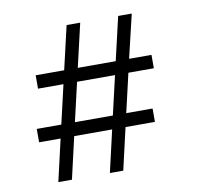

<svg xmlns="http://www.w3.org/2000/svg" viewBox="-77 -775 947 862"><g transform="rotate(-10 396.5 -344.0)"><path d="M165 -191 121 0H183L227 -191H400L356 0H417L461 -191H595V-252H475L516 -429H632V-490H530L577 -688H515L469 -490H296L342 -688H280L234 -490H104V-429H220L179 -252H67V-191ZM414 -252H241L282 -429H455Z"/></g></svg>

Font: Saira UNSAM
Style: Regular
Weight: 400
Designer: Hector Gatti with collaboration of the Omnibus-Type team
Foundry: Omnibus-Type
Version: Version 0.072;PS 000.072;hotconv 1.0.88;makeotf.lib2.5.64775